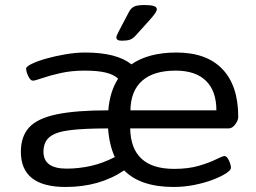

<svg xmlns="http://www.w3.org/2000/svg" viewBox="-20 -738 1020 764"><path d="M241 6Q63 6 63 -134Q63 -195 96 -231Q129 -267 205.5 -283Q282 -299 411 -299Q417 -374 450 -425Q432 -442 399.5 -449.5Q367 -457 317 -457Q264 -457 220 -447Q176 -437 147.5 -427Q119 -417 111 -417Q101 -417 92.5 -435Q84 -453 84 -465Q84 -473 106.5 -484Q129 -495 164.5 -505Q200 -515 241 -522Q282 -529 319 -529Q444 -529 503 -482Q571 -529 682 -529Q802 -529 865 -463Q928 -397 928 -273Q928 -259 916 -243Q904 -227 890 -227H498Q501 -66 673 -66Q730 -66 772 -78.5Q814 -91 840 -104Q866 -117 873 -117Q883 -117 891 -99.5Q899 -82 899 -70Q899 -61 879 -48Q859 -35 826 -22.5Q793 -10 752.5 -2Q712 6 671 6Q539 6 474 -60Q376 6 241 6ZM499 -299H841Q841 -376 799.5 -416.5Q758 -457 679 -457Q591 -457 545.5 -416.5Q500 -376 499 -299ZM245 -67Q293 -67 340.5 -77.5Q388 -88 437 -113Q415 -160 410 -227Q314 -227 258 -220Q202 -213 177.5 -193Q153 -173 153 -134Q153 -67 245 -67ZM465 -576Q443 -576 443 -589Q443 -594 446.5 -600.5Q450 -607 454 -616L494 -692Q501 -705 513 -711.5Q525 -718 556 -718Q604 -718 604 -702Q604 -695 598 -686Q592 -677 577 -660L523 -600Q509 -584 497 -580Q485 -576 465 -576Z"/></svg>

Font: Asap Expanded
Style: Regular
Weight: 400
Width: 7
Designer: Pablo Cosgaya
Foundry: Omnibus-Type
Version: Version 3.001; ttfautohint (v1.8.4.7-5d5b)